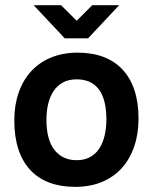

<svg xmlns="http://www.w3.org/2000/svg" viewBox="-20 -710 590 741"><path d="M514.6 -252Q514.6 -193.4 498 -144.8Q481.4 -96.2 450.2 -61.5Q418.9 -26.9 373.5 -7.8Q328.1 11.2 270 11.2Q214.8 11.2 171.4 -4.9Q127.9 -21 97.7 -53Q67.4 -85 51.3 -133.1Q35.2 -181.2 35.2 -245.1Q35.2 -304.2 52 -352.5Q68.8 -400.9 100.3 -435.1Q131.8 -469.2 177.2 -488Q222.7 -506.8 279.8 -506.8Q335.4 -506.8 378.9 -490.5Q422.4 -474.1 452.6 -441.9Q482.9 -409.7 498.8 -362.1Q514.6 -314.5 514.6 -252ZM390.6 -249Q390.6 -326.2 361.6 -365Q332.5 -403.8 275.9 -403.8Q244.6 -403.8 222.7 -391.6Q200.7 -379.4 186.5 -358.2Q172.4 -336.9 165.8 -308.6Q159.2 -280.3 159.2 -248Q159.2 -170.4 190.4 -131.1Q221.7 -91.8 275.9 -91.8Q305.7 -91.8 327.6 -103.8Q349.6 -115.7 363.3 -137Q377 -158.2 383.8 -187Q390.6 -215.8 390.6 -249ZM230 -562 109.9 -689.9H215.8L275.9 -629.9L335.9 -689.9H439.9L319.8 -562ZM0 -496.1Z"/></svg>

Font: Code New Roman
Style: Bold
Weight: 700
Monospace: yes
Designer: Sam Radian
Foundry: Code New Roman
Version: Version 1.508 October 19, 2014